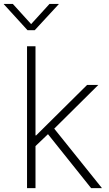

<svg xmlns="http://www.w3.org/2000/svg" viewBox="-63 -965 557 985"><path d="M113.3 -210V-270.5H122.6L383.8 -529.3H441.4L203.6 -293.5L198.7 -291.5ZM75.7 0V-727.5H119.1V0ZM404.3 0 174.8 -287.1 206.1 -316.4 460 0ZM2.9 -944.8 96.7 -841.3 190.9 -944.8H238.3V-943.4L115.2 -810.1H78.1L-43.5 -943.4V-944.8Z"/></svg>

Font: Inter 24pt ExtraLight
Style: Regular
Weight: 250
Designer: Rasmus Andersson
Foundry: rsms
Version: Version 4.001;git-66647c0bb